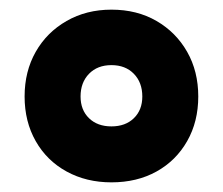

<svg xmlns="http://www.w3.org/2000/svg" viewBox="-20 -744 462 398"><path d="M211 -366Q159 -366 118 -388.5Q77 -411 54 -451.5Q31 -492 31 -544Q31 -596 54 -636.5Q77 -677 118 -700.5Q159 -724 211 -724Q264 -724 304.5 -700.5Q345 -677 368 -636.5Q391 -596 391 -544Q391 -492 368 -451.5Q345 -411 304.5 -388.5Q264 -366 211 -366ZM211 -482Q240 -482 257.5 -499Q275 -516 275 -544Q275 -573 257.5 -591Q240 -609 211 -609Q182 -609 164.5 -591Q147 -573 147 -544Q147 -516 164.5 -499Q182 -482 211 -482Z"/></svg>

Font: Noto Kufi Arabic Black
Style: Regular
Weight: 900
Designer: Monotype Design Team, David Williams, Khaled Hosny
Foundry: Google LLC
Version: Version 2.109; ttfautohint (v1.8.4.7-5d5b)